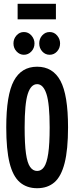

<svg xmlns="http://www.w3.org/2000/svg" viewBox="-20 -982 390 1013"><path d="M176 11Q121 11 84.5 -20.5Q48 -52 30.5 -122.5Q13 -193 13 -310Q13 -481 53 -555.5Q93 -630 176 -630Q259 -630 299 -555.5Q339 -481 339 -310Q339 -193 321 -122Q303 -51 267 -20Q231 11 176 11ZM176 -80Q198 -80 212.5 -101Q227 -122 234.5 -172Q242 -222 242 -310Q242 -435 225 -486.5Q208 -538 176 -538Q143 -538 126.5 -486.5Q110 -435 110 -310Q110 -222 117 -172Q124 -122 139 -101Q154 -80 176 -80ZM106 -693Q84 -693 67.5 -710.5Q51 -728 51 -753Q51 -777 67 -795Q83 -813 106 -813Q130 -813 146 -794.5Q162 -776 162 -753Q162 -728 145.5 -710.5Q129 -693 106 -693ZM242 -693Q219 -693 203 -710.5Q187 -728 187 -753Q187 -778 203 -795.5Q219 -813 242 -813Q266 -813 281.5 -794.5Q297 -776 297 -753Q297 -728 281 -710.5Q265 -693 242 -693ZM73 -880V-962H275V-880Z"/></svg>

Font: Inconsolata ExtraCondensed ExtraBold
Style: Regular
Weight: 800
Width: 2
Monospace: yes
Designer: Raph Levien, Cyreal, Brenton Simpson
Foundry: Raph Levien, Cyreal, Google
Version: Version 3.001; ttfautohint (v1.8.2.53-6de2)